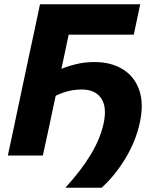

<svg xmlns="http://www.w3.org/2000/svg" viewBox="-20 -733 722 905"><path d="M288 152Q362 71 407.2 -3.5Q452.5 -78 468.5 -151.5Q485 -228.5 456.8 -269.8Q428.5 -311 367 -311Q331 -311 300.8 -303.2Q270.5 -295.5 242.5 -281.5L231 -228Q217 -162 205.8 -109.2Q194.5 -56.5 182 0H17Q29.5 -57.5 40.8 -111Q52 -164.5 66.5 -233L117.5 -473.5Q132.5 -542.5 144.2 -597.8Q156 -653 168.5 -713H641L610.5 -569.5H303.5Q298 -541.5 291.5 -511.8Q285 -482 278 -448.5L269.5 -408.5Q302.5 -422 341.2 -431.2Q380 -440.5 426 -440.5Q503 -440.5 558 -407Q613 -373.5 635.8 -310Q658.5 -246.5 639.5 -157Q620.5 -67.5 570.8 14.2Q521 96 459 152Z"/></svg>

Font: Commissioner
Style: Bold Italic
Weight: 700
Italic angle: -12°
Designer: Kostas Bartsokas
Foundry: Kostas Bartsokas
Version: Version 1.000; ttfautohint (v1.8.3)